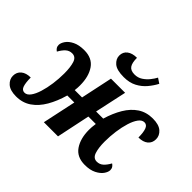

<svg xmlns="http://www.w3.org/2000/svg" viewBox="-176 -1037 1315 1315"><g transform="rotate(45 481.5 -379.5)"><path d="M96 10Q38 10 9.5 -15.5Q-19 -41 -19 -75Q-19 -111 6.5 -132Q32 -153 76 -153Q76 -104 85 -76.5Q94 -49 119 -49Q142 -49 160.5 -74Q179 -99 192 -141Q205 -183 212 -233.5Q219 -284 219 -335Q219 -395 207 -433Q195 -471 160 -471Q133 -471 113.5 -453.5Q94 -436 77 -405Q68 -410 60.5 -420.5Q53 -431 53 -446Q53 -465 69 -488.5Q85 -512 118.5 -528.5Q152 -545 203 -545Q280 -545 316.5 -492Q353 -439 353 -354Q353 -344 352.5 -332.5Q352 -321 350 -305H421L470 -536H607L557 -305H626Q647 -376 679.5 -430.5Q712 -485 758 -515.5Q804 -546 866 -546Q925 -546 953.5 -521Q982 -496 982 -461Q982 -425 957 -404.5Q932 -384 888 -384Q888 -433 878 -460Q868 -487 844 -487Q821 -487 802.5 -462Q784 -437 771 -395Q758 -353 751 -302.5Q744 -252 744 -201Q744 -141 756.5 -103Q769 -65 803 -65Q830 -65 849.5 -82.5Q869 -100 886 -131Q895 -126 902.5 -115.5Q910 -105 910 -90Q910 -71 894 -48Q878 -25 844.5 -8Q811 9 761 9Q684 9 647.5 -44.5Q611 -98 611 -182Q611 -195 612 -208.5Q613 -222 616 -243H544L493 0H356L408 -243H340Q319 -169 286 -112Q253 -55 206 -22.5Q159 10 96 10ZM524 -605Q456 -605 427 -630Q398 -655 398 -688Q398 -723 424 -743Q450 -763 495 -763Q495 -714 510.5 -692Q526 -670 564 -670Q596 -670 621 -686.5Q646 -703 664 -725.5Q682 -748 693 -769L729 -745Q712 -712 685 -679.5Q658 -647 618.5 -626Q579 -605 524 -605Z"/></g></svg>

Font: Noto Serif SemiCondensed
Style: Bold Italic
Weight: 700
Width: 4
Italic angle: -12°
Designer: Monotype Design Team
Foundry: Monotype Imaging Inc.
Version: Version 2.014